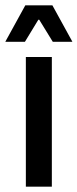

<svg xmlns="http://www.w3.org/2000/svg" viewBox="-34 -704 292 724"><path d="M63.5 0V-489H161.5V0ZM61.5 -684H163.5L238.5 -547.5V-546.5H165L114 -629.5H110.5L60 -546.5H-13.5V-547.5Z"/></svg>

Font: Anek Odia Medium
Style: Regular
Weight: 500
Designer: Yesha Goshar & Mahesh Sahu (Odia), Yesha Goshar (Latin)
Foundry: Ek Type
Version: Version 1.003